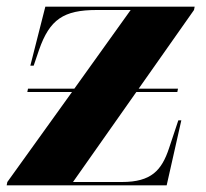

<svg xmlns="http://www.w3.org/2000/svg" viewBox="-22 -556 617 576"><path d="M-2 0H478L522 -195H513L485 -111C463 -45 432 -10 344 -10H197L387 -280H510L512 -290H394L560 -526L562 -536H114L69 -359H79L95 -406C127 -498 169 -526 268 -526H370L201 -290H62L60 -280H194L0 -10Z"/></svg>

Font: Noto Serif Display SemiCondensed Black
Style: Italic
Weight: 900
Width: 4
Italic angle: -12°
Designer: Monotype Design Team
Foundry: Monotype Imaging Inc.
Version: Version 2.009